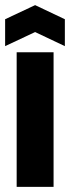

<svg xmlns="http://www.w3.org/2000/svg" viewBox="-26 -729 273 749"><path d="M39 0V-525H183V0ZM-6 -549V-654L111 -709L227 -654V-549L111 -604Z"/></svg>

Font: Bricolage Grotesque 48pt Bricolage Grotesque 48pt Regular
Style: Bold
Weight: 700
Designer: Mathieu Triay
Foundry: Atelier Triay
Version: Version 1.000; ttfautohint (v1.8.4.7-5d5b);gftools[0.9.32]